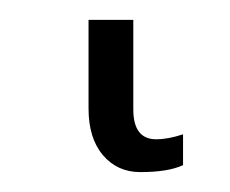

<svg xmlns="http://www.w3.org/2000/svg" viewBox="-20 51 231 193"><path d="M69 160V71H114V161Q114 191 137 191Q149 191 164 186V217Q149 224 121 224Q98 224 83.5 207Q69 190 69 160Z"/></svg>

Font: Noto Serif CondLight
Style: Regular
Weight: 300
Width: 3
Designer: Monotype Design Team
Foundry: Monotype Imaging Inc.
Version: Version 1.001